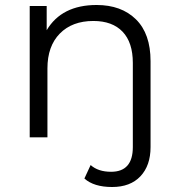

<svg xmlns="http://www.w3.org/2000/svg" viewBox="-20 -550 717 769"><path d="M367 -530Q466 -530 524.5 -472.5Q583 -415 583 -305V39Q583 113 542.5 156Q502 199 429 199Q356 199 318 165L343 111Q373 138 425 138Q512 138 512 39V-298Q512 -380 471 -423Q430 -466 354 -466Q269 -466 219.5 -415.5Q170 -365 170 -276V0H99V-526H167V-429Q227 -530 367 -530Z"/></svg>

Font: Belfius21
Style: Regular
Weight: 400
Designer: Montserrat's base design by Julieta Ulanovsky, modified by Coast SPRL for Belfius Bank NV.
Foundry: Montserrat's base design by Julieta Ulanovsky, modified by Coast SPRL for Belfius Bank NV.
Version: Version 2.000;FEAKit 1.0